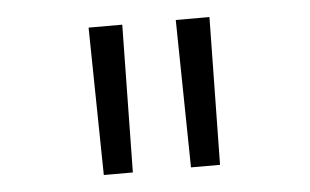

<svg xmlns="http://www.w3.org/2000/svg" viewBox="-34 -740 654 405"><g transform="rotate(-5 293.0 -537.0)"><path d="M170.9 -380.9H232.4L237.3 -693.4H166ZM355.5 -380.9H417L421.9 -693.4H350.6Z"/></g></svg>

Font: Cascadia Mono NF Light
Style: Regular
Weight: 300
Monospace: yes
Designer: Aaron Bell
Foundry: Saja Typeworks
Version: Version 2404.023